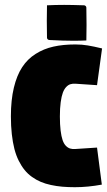

<svg xmlns="http://www.w3.org/2000/svg" viewBox="-20 -778 445 800"><path d="M25.4 -293.2Q25.4 -361.1 37.7 -412.5Q50 -463.9 72.3 -497.9Q94.5 -532 128.3 -553.3Q162.1 -574.7 202.4 -583.7Q242.7 -592.8 293.9 -592.8Q321.3 -592.8 345.6 -588.7Q369.9 -584.7 405.3 -576.2L384.3 -423.1L294.2 -429.2Q282.7 -429.9 273.7 -427.2Q264.6 -424.6 256.1 -415.8Q247.6 -407 241.9 -392Q236.3 -377 232.9 -352.1Q229.5 -327.1 229.5 -293.2Q229.5 -259 232.5 -234.3Q235.6 -209.5 240.8 -194.2Q246.1 -179 254.5 -170.4Q262.9 -161.9 272.2 -159.1Q281.5 -156.2 294.2 -157.2L384.3 -163.1L404.3 -8.8Q345.9 2 292 2Q263.4 2 239.5 -0.1Q215.6 -2.2 192.3 -7.2Q168.9 -12.2 149.9 -20.3Q130.9 -28.3 113.4 -40.8Q95.9 -53.2 82.5 -69.7Q69.1 -86.2 58.1 -108.2Q47.1 -130.1 40 -157.5Q33 -184.8 29.2 -218.9Q25.4 -252.9 25.4 -293.2ZM175 -691.2Q175 -720.7 175.8 -755.9Q211.4 -757.6 247.3 -757.6Q278.3 -757.6 330.1 -755.9Q334 -755.9 336.9 -752.9Q339.8 -750 339.8 -746.1Q340.6 -706.5 340.6 -673.8Q340.6 -644.5 339.8 -609.4Q315.9 -608.2 285.6 -608.2Q243.9 -608.2 185.5 -611.3Q181.4 -611.6 178.6 -614.4Q175.8 -617.2 175.8 -621.1Q175 -659.7 175 -691.2Z"/></svg>

Font: Digitalt
Style: Medium
Weight: 500
Designer: gluk
Foundry: gluk
Version: Version 0.60